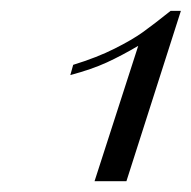

<svg xmlns="http://www.w3.org/2000/svg" viewBox="-20 -773 355 356"><path d="M155.3 -437 236.3 -688Q205.6 -669.9 178 -657.2Q150.4 -644.5 110.4 -633.8L115.7 -652.8Q160.2 -666.5 192.6 -682.9Q225.1 -699.2 244.9 -713.4Q264.6 -727.5 296.4 -752.9H315.4L214.4 -437Z"/></svg>

Font: TypoPRO Playfair Display
Style: Italic
Weight: 400
Italic angle: -14°
Designer: Claus Eggers Sørensen
Foundry: Claus Eggers Sørensen
Version: Version 1.004;PS 001.004;hotconv 1.0.70;makeotf.lib2.5.58329